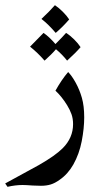

<svg xmlns="http://www.w3.org/2000/svg" viewBox="-80 -487 405 741"><path d="M212 -168Q227 -141 236 -109.5Q245 -78 245 -34Q245 8 235.5 57.5Q226 107 203 148Q182 185 150 207Q132 220 115.5 225Q99 230 78 230L46 229Q20 227 7 227Q-20 227 -51 234L-60 221L70 150Q133 114 162 85Q202 45 202 -8Q202 -29 196 -46Q190 -63 179 -81Q158 -115 134 -137Q158 -180 183 -209Q197 -195 212 -168ZM80 -414Q111 -443 132 -467Q147 -457 162.5 -441.5Q178 -426 187 -412Q163 -384 135 -360Q108 -392 80 -414ZM231 -305Q212 -283 179 -253Q160 -277 136 -297Q120 -278 92 -253Q66 -283 36 -307Q74 -345 88 -360Q110 -345 134 -317Q164 -347 175 -360Q191 -350 206.5 -334.5Q222 -319 231 -305Z"/></svg>

Font: Mirza
Style: Regular
Weight: 400
Designer: Arabic design by Kourosh Beigpour, Latin design by Eduardo Tunni, engineering by Lasse Fister
Version: Version 1.0010g